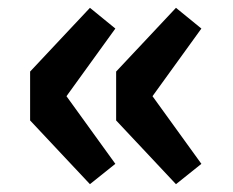

<svg xmlns="http://www.w3.org/2000/svg" viewBox="-20 -534 597 491"><path d="M210 -63 57 -226V-351L210 -514L275 -461L150 -288L275 -115ZM430 -63 277 -226V-351L430 -514L495 -461L370 -288L495 -115Z"/></svg>

Font: Source Han Sans TC Heavy
Style: Regular
Weight: 900
Designer: Ryoko NISHIZUKA Ë•øÂ°öÊ∂ºÂ≠ê (kana, bopomofo & ideographs); Paul D. Hunt (Latin, Greek & Cyrillic); Sandoll Communicatio
Foundry: Adobe
Version: Version 2.004;hotconv 1.0.118;makeotfexe 2.5.65603